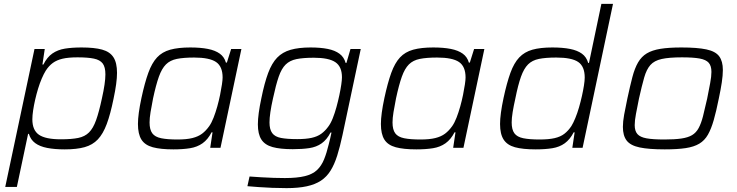

<svg xmlns="http://www.w3.org/2000/svg" viewBox="-20 -763 3802 991"><path d="M7 202 158 -510H211L199 -430H204Q223 -468 250.5 -487Q278 -506 315 -512Q352 -518 401 -518Q467 -518 507 -507Q547 -496 565.5 -467.5Q584 -439 584 -387Q584 -362 579.5 -328.5Q575 -295 566 -253Q550 -174 531 -123Q512 -72 485 -43.5Q458 -15 417 -3.5Q376 8 314 8Q262 8 223.5 0.5Q185 -7 161.5 -24.5Q138 -42 129 -72H125L67 202ZM294 -44Q349 -44 383.5 -51Q418 -58 439.5 -79.5Q461 -101 476 -143Q491 -185 506 -255Q515 -295 519.5 -326Q524 -357 524 -379Q524 -417 510 -435.5Q496 -454 464.5 -460.5Q433 -467 380 -467Q333 -467 303 -460Q273 -453 252.5 -438Q232 -423 216 -398Q206 -382 195.5 -357.5Q185 -333 176.5 -305Q168 -277 161.5 -248.5Q155 -220 151 -193.5Q147 -167 147 -147Q147 -91 181 -67.5Q215 -44 294 -44Z M875 8Q809 8 768.5 -3Q728 -14 710 -42.5Q692 -71 692 -123Q692 -148 696.5 -181.5Q701 -215 710 -257Q727 -336 745.5 -387Q764 -438 790.5 -466.5Q817 -495 858.5 -506.5Q900 -518 962 -518Q1015 -518 1053 -510.5Q1091 -503 1114.5 -486Q1138 -469 1146 -440H1151L1173 -510H1226L1118 0H1065L1077 -80H1072Q1053 -43 1025.5 -23.5Q998 -4 961 2Q924 8 875 8ZM896 -43Q943 -43 973 -50.5Q1003 -58 1023 -73Q1043 -88 1060 -112Q1072 -129 1082.5 -156Q1093 -183 1101.5 -213.5Q1110 -244 1116 -273.5Q1122 -303 1125.5 -327Q1129 -351 1129 -363Q1129 -420 1095 -443Q1061 -466 982 -466Q928 -466 893 -459Q858 -452 836.5 -430.5Q815 -409 800 -367Q785 -325 770 -255Q762 -215 757 -184Q752 -153 752 -131Q752 -94 766 -75Q780 -56 812 -49.5Q844 -43 896 -43Z M1459 208Q1423 208 1385 206.5Q1347 205 1313 202.5Q1279 200 1257 198L1268 148Q1296 150 1328 152Q1360 154 1392 155Q1424 156 1450 156Q1514 156 1554 146Q1594 136 1616.5 114.5Q1639 93 1652.5 60Q1666 27 1677 -19Q1681 -33 1684.5 -49.5Q1688 -66 1691 -79H1686Q1667 -42 1640 -23Q1613 -4 1576.5 1.5Q1540 7 1491 7Q1426 7 1386.5 -4Q1347 -15 1329 -43Q1311 -71 1311 -121Q1311 -147 1315.5 -180.5Q1320 -214 1329 -256Q1345 -335 1364 -386Q1383 -437 1410.5 -465.5Q1438 -494 1480 -506Q1522 -518 1583 -518Q1634 -518 1671.5 -510.5Q1709 -503 1732.5 -485.5Q1756 -468 1764 -438H1768L1789 -510H1842L1748 -67Q1735 -6 1720.5 40Q1706 86 1686 118Q1666 150 1636.5 169.5Q1607 189 1563.5 198.5Q1520 208 1459 208ZM1514 -45Q1559 -45 1588.5 -51.5Q1618 -58 1638 -72.5Q1658 -87 1674 -109Q1687 -126 1697.5 -152.5Q1708 -179 1716.5 -210Q1725 -241 1731.5 -271.5Q1738 -302 1741.5 -326.5Q1745 -351 1745 -364Q1745 -419 1711 -442Q1677 -465 1600 -465Q1545 -465 1510.5 -458Q1476 -451 1454.5 -430Q1433 -409 1418.5 -367Q1404 -325 1389 -255Q1380 -215 1375.5 -184Q1371 -153 1371 -131Q1371 -95 1385 -76Q1399 -57 1430.5 -51Q1462 -45 1514 -45Z M2129 8Q2063 8 2022.5 -3Q1982 -14 1964 -42.5Q1946 -71 1946 -123Q1946 -148 1950.5 -181.5Q1955 -215 1964 -257Q1981 -336 1999.5 -387Q2018 -438 2044.5 -466.5Q2071 -495 2112.5 -506.5Q2154 -518 2216 -518Q2269 -518 2307 -510.5Q2345 -503 2368.5 -486Q2392 -469 2400 -440H2405L2427 -510H2480L2372 0H2319L2331 -80H2326Q2307 -43 2279.5 -23.5Q2252 -4 2215 2Q2178 8 2129 8ZM2150 -43Q2197 -43 2227 -50.5Q2257 -58 2277 -73Q2297 -88 2314 -112Q2326 -129 2336.5 -156Q2347 -183 2355.5 -213.5Q2364 -244 2370 -273.5Q2376 -303 2379.5 -327Q2383 -351 2383 -363Q2383 -420 2349 -443Q2315 -466 2236 -466Q2182 -466 2147 -459Q2112 -452 2090.5 -430.5Q2069 -409 2054 -367Q2039 -325 2024 -255Q2016 -215 2011 -184Q2006 -153 2006 -131Q2006 -94 2020 -75Q2034 -56 2066 -49.5Q2098 -43 2150 -43Z M2745 8Q2678 8 2638 -3Q2598 -14 2579.5 -42.5Q2561 -71 2561 -123Q2561 -148 2565.5 -181.5Q2570 -215 2579 -257Q2596 -336 2614.5 -387Q2633 -438 2660 -466.5Q2687 -495 2728 -506.5Q2769 -518 2831 -518Q2884 -518 2922 -510.5Q2960 -503 2983.5 -486Q3007 -469 3016 -438H3020L3084 -743H3144L2987 0H2934L2946 -80H2941Q2922 -43 2895 -23.5Q2868 -4 2831 2Q2794 8 2745 8ZM2765 -43Q2812 -43 2842.5 -50Q2873 -57 2893 -72.5Q2913 -88 2929 -112Q2939 -128 2949.5 -153.5Q2960 -179 2968.5 -208.5Q2977 -238 2983.5 -267Q2990 -296 2994 -321.5Q2998 -347 2998 -363Q2998 -420 2964.5 -443Q2931 -466 2851 -466Q2797 -466 2762 -459Q2727 -452 2705.5 -430.5Q2684 -409 2669 -367Q2654 -325 2640 -255Q2631 -215 2626 -184Q2621 -153 2621 -131Q2621 -94 2635 -75Q2649 -56 2681 -49.5Q2713 -43 2765 -43Z M3411 8Q3329 8 3281.5 -2Q3234 -12 3214.5 -37.5Q3195 -63 3195 -108Q3195 -135 3201.5 -171Q3208 -207 3218 -254Q3232 -319 3244 -365Q3256 -411 3273.5 -441Q3291 -471 3318.5 -487.5Q3346 -504 3389 -511Q3432 -518 3497 -518Q3579 -518 3626 -508Q3673 -498 3692 -472.5Q3711 -447 3711 -402Q3711 -374 3705.5 -337.5Q3700 -301 3690 -254Q3677 -189 3664 -143.5Q3651 -98 3634 -68Q3617 -38 3589.5 -21.5Q3562 -5 3519 1.5Q3476 8 3411 8ZM3409 -43Q3462 -43 3496.5 -48Q3531 -53 3552 -65.5Q3573 -78 3586 -102Q3599 -126 3608.5 -163Q3618 -200 3630 -254Q3639 -300 3645.5 -334Q3652 -368 3652 -392Q3652 -423 3638 -439Q3624 -455 3591 -461Q3558 -467 3500 -467Q3433 -467 3395 -458.5Q3357 -450 3337 -427.5Q3317 -405 3305 -363Q3293 -321 3278 -254Q3269 -209 3262.5 -175Q3256 -141 3256 -117Q3256 -87 3270 -71Q3284 -55 3317 -49Q3350 -43 3409 -43Z"/></svg>

Font: Saira SemiExpanded Light
Style: Italic
Weight: 300
Width: 6
Italic angle: -12°
Designer: Hector Gatti with collaboration of the Omnibus-Type team
Foundry: Omnibus-Type
Version: Version 1.101